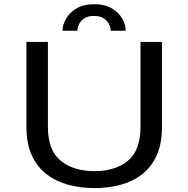

<svg xmlns="http://www.w3.org/2000/svg" viewBox="-20 -904 915 934"><path d="M439.5 11Q373 11 313.5 -4.8Q254 -20.5 207.8 -55.5Q161.5 -90.5 135 -147.8Q108.5 -205 108.5 -287V-700H213V-287.5Q213 -173 275.2 -122.2Q337.5 -71.5 439.5 -71.5Q541.5 -71.5 602.5 -122.2Q663.5 -173 663.5 -287.5V-700H768V-287Q768 -205 742 -147.8Q716 -90.5 670.5 -55.5Q625 -20.5 565.8 -4.8Q506.5 11 439.5 11ZM438.5 -883.5Q491 -883.5 525 -862.8Q559 -842 575.2 -812.2Q591.5 -782.5 591.5 -754.5H519Q519 -768 511.2 -784.8Q503.5 -801.5 485.8 -814Q468 -826.5 437.5 -826.5Q406.5 -826.5 388.8 -814Q371 -801.5 363.8 -784.8Q356.5 -768 356.5 -754.5H284Q284 -782.5 300.8 -812.2Q317.5 -842 351.8 -862.8Q386 -883.5 438.5 -883.5Z"/></svg>

Font: Trispace SemiExpanded
Style: Regular
Weight: 400
Width: 6
Designer: Tyler Finck
Foundry: Etcetera Type Company
Version: Version 1.210; ttfautohint (v1.8.3)